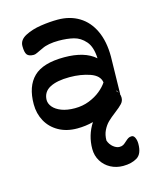

<svg xmlns="http://www.w3.org/2000/svg" viewBox="-106 -545 683 838"><g transform="rotate(-15 235.5 -125.5)"><path d="M435.1 143.1Q435.1 189 409.9 204.3Q384.8 219.7 346.7 219.7Q315.9 219.7 290.3 206.1Q264.6 192.4 249.8 168Q234.9 143.6 234.9 113.3Q234.9 51.8 268.1 0.5Q233.9 9.8 195.3 9.8Q147.5 9.8 111.8 -10.3Q76.2 -30.3 57.4 -64.7Q38.6 -99.1 38.6 -141.1Q38.6 -222.2 81.1 -263.7Q123.5 -305.2 219.7 -305.2Q312 -305.2 359.4 -263.2Q357.4 -314.9 335 -340.8Q312.5 -366.7 282.7 -374Q252.9 -381.3 215.3 -381.3Q191.9 -381.3 172.1 -377.7Q152.3 -374 140.1 -367.7L126 -361.3Q122.6 -359.9 112.1 -354.7Q101.6 -349.6 95.2 -349.6Q73.2 -349.6 64.9 -360.1Q56.6 -370.6 56.6 -399.4Q56.6 -427.2 87.2 -443.1Q117.7 -459 158.2 -465.1Q198.7 -471.2 234.9 -471.2Q290 -471.2 331.3 -446Q372.6 -420.9 395.3 -372.3Q418 -323.7 418 -255.4L414.6 -85.4L413.1 -88.4Q416.5 -80.1 416.5 -70.3Q416.5 -55.2 406 -43.7Q395.5 -32.2 373 -15.1Q351.1 1.5 337.4 14.9Q323.7 28.3 314 48.1Q304.2 67.9 304.2 93.8Q310.5 112.3 324.7 123.8Q338.9 135.3 352.5 135.3Q363.3 135.3 369.9 131.3Q376.5 127.4 385.3 119.1Q393.6 111.3 399.7 107.7Q405.8 104 415 104Q424.3 104 429.7 115.7Q435.1 127.4 435.1 143.1ZM208.5 -78.1Q243.2 -78.1 272.9 -89.8Q302.7 -101.6 324.2 -119.1Q345.7 -136.7 357.4 -154.8Q353 -186.5 311.8 -200.9Q270.5 -215.3 219.7 -215.3Q162.6 -215.3 130.6 -198.2Q98.6 -181.2 97.7 -145Q97.7 -127.9 110.6 -112.5Q123.5 -97.2 148.4 -87.6Q173.3 -78.1 208.5 -78.1ZM410.2 -93.8 403.8 -106 401.9 -103.5Q406.2 -99.6 410.2 -93.8Z"/></g></svg>

Font: Dekko
Style: Regular
Weight: 400
Designer: Multiple
Foundry: Sorkin Type
Version: Version 2.001